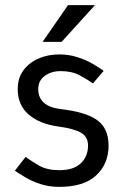

<svg xmlns="http://www.w3.org/2000/svg" viewBox="-20 -720 481 748"><path d="M38 -55 80 -109Q102 -92 133 -74.5Q164 -57 211 -57Q267 -57 295 -84Q323 -111 323 -153Q323 -187 295.5 -203Q268 -219 208 -227Q134 -237 91.5 -274Q49 -311 49 -373Q49 -415 70.5 -445Q92 -475 129 -491.5Q166 -508 211 -508Q248 -508 281 -497.5Q314 -487 340 -472Q366 -457 384 -444L342 -395Q321 -410 290.5 -426.5Q260 -443 216 -443Q180 -443 154.5 -424.5Q129 -406 129 -373Q129 -306 216 -295Q314 -284 358.5 -252Q403 -220 403 -153Q403 -82 355 -37Q307 8 211 8Q171 8 137.5 -3Q104 -14 79 -29Q54 -44 38 -55ZM350 -700 220 -557H146L245 -700Z"/></svg>

Font: Epunda Sans
Style: Regular
Weight: 400
Designer: Simon Atzbach
Foundry: typofactur
Version: Version 2.204; ttfautohint (v1.8.4.7-5d5b)